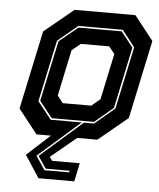

<svg xmlns="http://www.w3.org/2000/svg" viewBox="-52 -585 676 814"><g transform="rotate(5 286.0 -178.0)"><path d="M172 -67H357L441.5 -138.5L498 -403.5L443.5 -473.5H254.5L169.5 -403L113.5 -141ZM176 -74 121 -143 176 -401 255.5 -466.5H439.5L490.5 -401.5L435 -140.5L356 -74ZM217 -141.5H338L375 -172L416.5 -368L392.5 -398.5H271.5L234.5 -368L193 -172ZM304.5 -67 125.5 90 164.5 148.5H269.5L271 141.5H169L134.5 90L313.5 -67ZM491.5 -540 572.5 -437 501.5 -103 376.5 0H291L182 90L193.5 106H311L294.5 184.5H142L80.5 90L179 0H117.5L36.5 -103L107.5 -437L232.5 -540Z"/></g></svg>

Font: Tourney ExtraBold
Style: Italic
Weight: 800
Italic angle: -12°
Version: Version 1.015